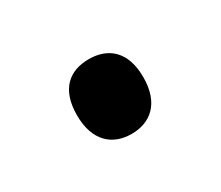

<svg xmlns="http://www.w3.org/2000/svg" viewBox="-44 -501 340 296"><g transform="rotate(-30 126.5 -352.5)"><path d="M67 -353C67 -307 92 -286 126 -286C159 -286 185 -306 185 -353C185 -400 159 -419 126 -419C91 -419 67 -399 67 -353Z"/></g></svg>

Font: Noto Sans Bengali SemiCondensed
Style: Regular
Weight: 400
Width: 4
Designer: Jelle Bosma - Monotype Design Team
Foundry: Monotype Imaging Inc.
Version: Version 2.003